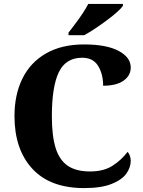

<svg xmlns="http://www.w3.org/2000/svg" viewBox="-20 -951 730 981"><path d="M54 -358Q54 -467 94.5 -549.5Q135 -632 215 -678Q295 -724 409 -724Q524 -724 586 -691Q648 -658 648 -606Q648 -565 611.5 -539Q575 -513 507 -513Q507 -572 481.5 -614Q456 -656 400 -656Q316 -656 280.5 -582Q245 -508 245 -358Q245 -257 264 -195.5Q283 -134 325.5 -104.5Q368 -75 440 -75Q509 -75 554 -103.5Q599 -132 632 -175Q639 -168 643.5 -155Q648 -142 648 -130Q648 -96 626 -64.5Q604 -33 551 -11.5Q498 10 410 10Q236 10 145 -89Q54 -188 54 -358ZM330 -784Q335 -791 358.5 -821.5Q382 -852 401.5 -881.5Q421 -911 431 -931H608V-921Q590 -895 525.5 -847Q461 -799 410 -771H330Z"/></svg>

Font: Noto Serif ExtraBold
Style: Regular
Weight: 800
Designer: Monotype Design Team
Foundry: Monotype Imaging Inc.
Version: Version 1.001